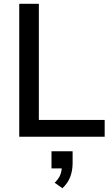

<svg xmlns="http://www.w3.org/2000/svg" viewBox="-20 -725 592 1018"><path d="M82 0V-705H186V-89H535V0ZM311 273 270 244Q293 221 300.5 200Q308 179 308 155L332 168H253V77H365V140Q365 179 352.5 212.5Q340 246 311 273Z"/></svg>

Font: Nunito Sans 12pt ExtraLight 12pt SemiBold
Style: Regular
Weight: 600
Version: Version 3.101;gftools[0.9.27]